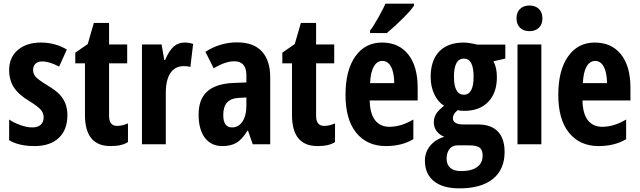

<svg xmlns="http://www.w3.org/2000/svg" viewBox="-20 -786 3485 1046"><path d="M29.8 -134.8Q57.6 -116.2 92.5 -104Q127.4 -91.8 156.5 -91.8Q185.5 -91.8 201.7 -106.4Q217.8 -121.1 217.8 -146.2Q217.8 -171.4 200.7 -189.9Q183.6 -208.5 140.1 -234.9Q81.5 -270 55.7 -309.8Q29.8 -349.6 29.8 -403.8Q29.8 -473.6 77.4 -513.9Q125 -554.2 202.6 -554.2Q280.3 -554.2 344.2 -516.1L301.8 -422.9Q250 -451.2 210 -451.2Q186 -451.2 173.1 -438.5Q160.2 -425.8 160.2 -404.5Q160.2 -383.3 175 -366.9Q189.9 -350.6 236.8 -322Q283.7 -293.5 304.2 -272Q347.2 -227.1 347.2 -159.2Q347.2 -78.6 300 -34.4Q252.9 9.8 168 9.8Q83 9.8 29.8 -22Z M574.2 -543.9H672.9V-440.9H574.2V-154.8Q574.2 -100.1 618.2 -100.1Q646.5 -100.1 677.2 -113.8V-12.2Q645.5 9.8 582 9.8Q442.9 9.8 442.9 -159.2V-440.9H390.1V-499L458 -545.9L491.2 -661.1H574.2Z M985.4 -554.2Q1009.8 -554.2 1032.2 -546.9L1017.1 -420.9Q1003.9 -425.8 981.4 -425.8Q934.1 -425.8 908.7 -388.4Q883.3 -351.1 883.3 -279.8V0H753.4V-543.9H860.4L875 -459H879.4Q900.9 -509.8 926 -532Q951.2 -554.2 985.4 -554.2Z M1099.1 -503.9Q1180.2 -555.2 1270.8 -555.2Q1361.3 -555.2 1406.7 -505.9Q1452.1 -456.5 1452.1 -365.2V0H1356.9L1331.1 -74.2H1328.1Q1299.8 -26.9 1269 -8.5Q1238.3 9.8 1190.9 9.8Q1130.9 9.8 1096.4 -34.9Q1062 -79.6 1062 -162.4Q1062 -245.1 1108.6 -287.4Q1155.3 -329.6 1250 -334L1322.3 -336.9V-376Q1322.3 -452.1 1256.3 -452.1Q1208 -452.1 1144 -414.1ZM1196.3 -159.2Q1196.3 -91.8 1244.1 -91.8Q1279.8 -91.8 1301 -123.8Q1322.3 -155.8 1322.3 -209V-254.9L1282.2 -252.9Q1237.8 -250.5 1217 -227.5Q1196.3 -204.6 1196.3 -159.2Z M1702.1 -543.9H1800.8V-440.9H1702.1V-154.8Q1702.1 -100.1 1746.1 -100.1Q1774.4 -100.1 1805.2 -113.8V-12.2Q1773.4 9.8 1710 9.8Q1570.8 9.8 1570.8 -159.2V-440.9H1518.1V-499L1585.9 -545.9L1619.1 -661.1H1702.1Z M2235.4 -766.1V-755.9Q2224.1 -735.8 2178.7 -689.9Q2133.3 -644 2087.4 -606H1996.1V-619.1Q2015.6 -644.5 2042.7 -693.4Q2069.8 -742.2 2080.1 -766.1ZM2082 9.8Q1980 9.8 1920.9 -62.5Q1862.3 -134.8 1862.3 -269Q1862.3 -403.3 1915.8 -478.8Q1969.2 -554.2 2061 -554.2Q2152.8 -554.2 2204.1 -489.5Q2255.4 -424.8 2255.4 -308.1V-238.8H1994.1Q1995.6 -167 2023.4 -131.1Q2051.3 -95.2 2102.1 -95.2Q2165 -95.2 2231.9 -134.8V-27.8Q2169.4 9.8 2082 9.8ZM1996.1 -333H2127.9Q2127 -392.1 2109.9 -423.1Q2092.8 -454.1 2063.5 -454.1Q2034.2 -454.1 2016.6 -423.6Q1999 -393.1 1996.1 -333Z M2506.3 -107.9H2585Q2654.8 -107.9 2691.9 -70.1Q2729 -32.2 2729 42Q2729 137.2 2665.3 188.7Q2601.6 240.2 2482.9 240.2Q2392.6 240.2 2343.8 200.9Q2294.9 161.6 2294.9 88.9Q2294.9 43.5 2322.8 9Q2350.6 -25.4 2399.9 -41Q2374 -51.3 2358.6 -71.8Q2343.3 -92.3 2343.3 -120.8Q2343.3 -149.4 2361.8 -174.3Q2371.1 -186.5 2398.9 -210Q2365.7 -230.5 2345.9 -272.7Q2326.2 -314.9 2326.2 -367.2Q2326.2 -457 2373 -505.6Q2419.9 -554.2 2507.3 -554.2Q2522.9 -554.2 2545.4 -550.3Q2567.9 -546.4 2578.1 -543H2732.9V-466.8L2668 -452.1Q2687 -418 2687 -366.2Q2687 -280.3 2640.1 -231.2Q2593.3 -182.1 2509.3 -182.1Q2485.8 -182.1 2473.1 -186Q2464.8 -178.2 2460.4 -173.6Q2456.1 -168.9 2451.7 -160.2Q2447.3 -151.4 2447.3 -142.1Q2447.3 -107.9 2506.3 -107.9ZM2507.3 -466.8Q2453.1 -466.8 2453.1 -368.4Q2453.1 -270 2507.3 -270Q2560.1 -270 2560.1 -368.4Q2560.1 -466.8 2507.3 -466.8ZM2534.2 5.9H2471.2Q2444.8 5.9 2429 25.6Q2413.1 45.4 2413.1 78.4Q2413.1 111.3 2433.3 128.7Q2453.6 146 2491.2 146Q2549.3 146 2579.3 124Q2609.4 102.1 2609.4 62Q2609.4 31.2 2593.5 18.6Q2577.6 5.9 2534.2 5.9Z M2793.9 -685.8Q2793.9 -718.3 2812.7 -737.1Q2831.5 -755.9 2864.3 -755.9Q2897 -755.9 2916 -737.1Q2935.1 -718.3 2935.1 -685.8Q2935.1 -653.3 2915.8 -634.8Q2896.5 -616.2 2864.5 -616.2Q2832.5 -616.2 2813.2 -634.8Q2793.9 -653.3 2793.9 -685.8ZM2929.2 0H2799.3V-543.9H2929.2Z M3241.2 9.8Q3139.2 9.8 3080.1 -62.5Q3021.5 -134.8 3021.5 -269Q3021.5 -403.3 3075 -478.8Q3128.4 -554.2 3220.2 -554.2Q3312 -554.2 3363.3 -489.5Q3414.6 -424.8 3414.6 -308.1V-238.8H3153.3Q3154.8 -167 3182.6 -131.1Q3210.4 -95.2 3261.2 -95.2Q3324.2 -95.2 3391.1 -134.8V-27.8Q3328.6 9.8 3241.2 9.8ZM3155.3 -333H3287.1Q3286.1 -392.1 3269 -423.1Q3252 -454.1 3222.7 -454.1Q3193.4 -454.1 3175.8 -423.6Q3158.2 -393.1 3155.3 -333Z"/></svg>

Font: Open Sans Hebrew Condensed
Style: Bold
Weight: 700
Width: 3
Foundry: Ascender Corporation, Yanek Iontef
Version: Version 2.001;PS 002.001;hotconv 1.0.70;makeotf.lib2.5.58329